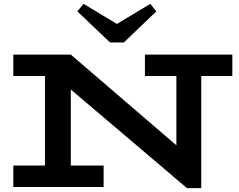

<svg xmlns="http://www.w3.org/2000/svg" viewBox="-20 -969 1236 995"><path d="M949 6 134 -686H347L894 -216V-669H1023V6ZM49 0V-111H517V0ZM213 -15V-686H347V-15ZM49 -575V-686H347L346 -575ZM731 -575V-686H1184V-575ZM759 -949 790 -910 622 -749H550L381 -910L413 -949L586 -845Z"/></svg>

Font: BioRhyme SemiExpanded
Style: Bold
Weight: 700
Width: 6
Designer: Aoife Mooney
Foundry: Aoife Mooney Type
Version: Version 1.600;gftools[0.9.33]